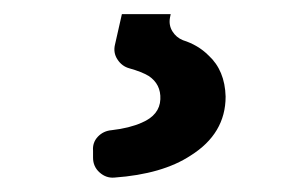

<svg xmlns="http://www.w3.org/2000/svg" viewBox="-20 -23 414 273"><path d="M153.3 -2.9H222.7Q221.7 1 221.7 2Q219.7 12.7 225.1 21.5Q230.5 30.3 240.2 34.2Q261.7 41 276.4 55.7Q299.8 77.1 300.8 114.3Q300.8 167 251 198.2Q210.9 224.6 142.6 229.5Q130.9 230.5 121.6 222.2Q112.3 213.9 112.3 201.2Q112.3 196.3 112.3 191.4Q111.3 179.7 119.1 171.4Q127 163.1 138.7 162.1Q164.1 159.2 181.6 151.4Q207 140.6 208 118.2Q209 96.7 191.4 85Q181.6 79.1 164.1 74.2Q153.3 71.3 147 61.5Q140.6 51.8 143.6 40Q145.5 31.2 153.3 -2.9Z"/></svg>

Font: DeepSea
Style: Bold
Weight: 700
Designer: Stem
Version: Version 3.019;git-0a5106e0b